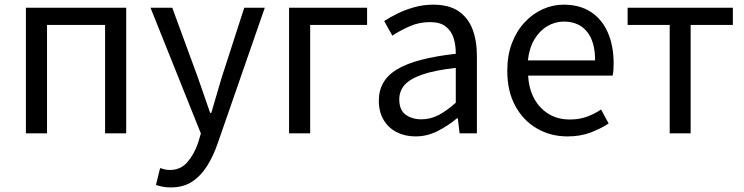

<svg xmlns="http://www.w3.org/2000/svg" viewBox="-20 -577 3221 831"><path d="M92.1 0V-543.4H526.2V0H434.8V-469H183.5V0Z M718.9 234.2Q700.1 234.2 684.1 231.2Q668.2 228.2 655 223.2L673 150.5Q681 153.3 692.2 156Q703.5 158.7 714.7 158.7Q761.2 158.7 790.5 125.4Q819.8 92 837.1 41.9L849.4 0.7L631.4 -543.4H725.6L836.4 -241.5Q849.4 -205.6 862.7 -165.9Q876.1 -126.2 889.5 -88.4H894.5Q905.6 -125.8 917.2 -165.5Q928.8 -205.2 939.5 -241.5L1037.2 -543.4H1126L921.5 45.5Q903 99 876.1 141.7Q849.2 184.4 811.4 209.3Q773.5 234.2 718.9 234.2Z M1231.1 0V-543.4H1568.8V-469H1322.5V0Z M1778.2 13.4Q1732.9 13.4 1697.1 -4.9Q1661.2 -23.2 1640.4 -57.9Q1619.6 -92.5 1619.6 -141.3Q1619.6 -230.1 1699.5 -277.5Q1779.3 -325 1952.7 -344.2Q1953.1 -379.4 1943.8 -410.5Q1934.5 -441.7 1910.2 -461.5Q1885.9 -481.3 1841 -481.3Q1793.6 -481.3 1752.1 -462.8Q1710.7 -444.3 1678 -422.7L1642.9 -486Q1668 -502.3 1700.8 -518.5Q1733.6 -534.7 1772.9 -545.7Q1812.1 -556.8 1855.5 -556.8Q1922.2 -556.8 1963.8 -529.1Q2005.3 -501.4 2024.7 -451.5Q2044.1 -401.6 2044.1 -334V0H1969.2L1961.5 -64.9H1957.7Q1919.6 -32.7 1874.3 -9.7Q1828.9 13.4 1778.2 13.4ZM1803.8 -60.6Q1843 -60.6 1878.3 -79Q1913.5 -97.4 1952.7 -132.4V-283.2Q1861.7 -273.1 1807.8 -254.3Q1754 -235.5 1731 -209.1Q1708.1 -182.6 1708.1 -147.4Q1708.1 -100.4 1735.9 -80.5Q1763.6 -60.6 1803.8 -60.6Z M2435.7 13.4Q2363.5 13.4 2304.4 -20.6Q2245.3 -54.6 2210.4 -118.2Q2175.6 -181.9 2175.6 -271Q2175.6 -337.5 2195.6 -390.1Q2215.7 -442.7 2250.5 -480.1Q2285.4 -517.6 2329 -537.2Q2372.6 -556.8 2419.4 -556.8Q2488.6 -556.8 2536.8 -525.7Q2585 -494.5 2610.4 -437.1Q2635.9 -379.7 2635.9 -301.7Q2635.9 -287.4 2634.9 -274.1Q2634 -260.7 2631.6 -249.7H2265.9Q2269 -192.4 2292.3 -149.8Q2315.7 -107.2 2355.1 -83.5Q2394.4 -59.8 2446.3 -59.8Q2485.8 -59.8 2518.5 -71.2Q2551.1 -82.7 2581.5 -103.1L2614.3 -42.5Q2578.8 -19.4 2535 -3Q2491.2 13.4 2435.7 13.4ZM2264.7 -315.5H2555.7Q2555.7 -397.1 2520.2 -440.3Q2484.8 -483.6 2420.5 -483.6Q2382.5 -483.6 2349.1 -463.9Q2315.7 -444.3 2293.2 -406.9Q2270.7 -369.6 2264.7 -315.5Z M2878.5 0V-469H2696.4V-543.4H3151.9V-469H2969.2V0Z"/></svg>

Font: Noto Sans JP
Style: Regular
Weight: 100
Designer: Ryoko NISHIZUKA 西塚涼子 (kana, bopomofo & ideographs); Paul D. Hunt (Latin, Greek & Cyrillic); Sandoll Communications 산돌커뮤니
Foundry: Adobe
Version: Version 2.004;hotconv 1.0.118;makeotfexe 2.5.65603